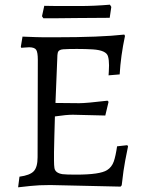

<svg xmlns="http://www.w3.org/2000/svg" viewBox="-20 -798 631 828"><path d="M212.9 -141.6V-105Q212.9 -85 214.8 -73.2Q218.3 -51.8 249.5 -46.9Q265.1 -44.9 308.1 -44.9Q411.6 -44.9 441.9 -64.5Q461.9 -77.1 470.7 -101.6Q479 -126 484.9 -167L528.8 -171.9L532.2 -167Q527.3 -142.1 520 -105.5Q512.7 -68.8 504.9 1L500 6.8L196.8 0Q147 0 111.8 3.9Q77.1 7.8 58.1 9.8L64 -36.1Q108.9 -42 125.5 -59.6Q142.1 -77.1 142.1 -120.1L143.1 -540Q143.1 -572.3 136.2 -583Q129.4 -593.8 106 -594.2L84 -592.8Q78.1 -591.8 71.8 -591.8L69.8 -596.2L77.1 -640.1Q146 -637.2 169.4 -637.2H215.8Q414.6 -637.2 516.1 -648.9L519 -643.1Q500.5 -555.7 496.1 -477.1L448.2 -473.1Q448.2 -481 449.2 -488.8L450.2 -516.1Q450.2 -540 445.8 -554.7Q439 -581.1 380.4 -585Q350.1 -586.9 311.5 -586.9Q272.9 -586.9 252.4 -585.4Q231.9 -584 229 -569.8Q227.1 -562 227.1 -547.9L219.2 -354L321.8 -353Q352.5 -353 443.8 -363.8L448.2 -358.9L434.1 -299.8L293.9 -303.2Q266.1 -303.2 216.8 -295.9Q215.8 -254.9 214.4 -210Q212.9 -166 212.9 -141.6ZM226.1 -772H325.2Q385.3 -772 454.1 -777.8L460 -768.1L453.1 -721.2L311 -720.2L216.8 -719.2H167L161.1 -728L170.9 -772.9Q198.7 -772 226.1 -772Z"/></svg>

Font: Alegreya-Regular
Style: Regular
Weight: 400
Designer: Juan Pablo del Peral
Foundry: Juan Pablo del Peral
Version: Version 1.003